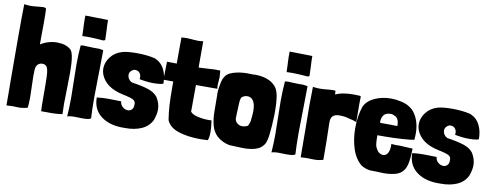

<svg xmlns="http://www.w3.org/2000/svg" viewBox="-63 -1047 3535 1381"><g transform="rotate(10 1705.0 -356.0)"><path d="M183 -465Q207 -481 238.5 -490.5Q270 -500 301 -500Q367 -500 403 -468Q431 -443 431 -303Q431 -262 429 -178Q427 -106 427 -75Q427 -41 429 1Q374 9 321 7H274Q272 -23 272 -109V-159L271 -230Q270 -236 270 -250Q269 -280 264.5 -296Q260 -312 256.5 -316Q253 -320 246 -326Q238 -331 223 -331Q205 -331 191 -318Q177 -305 176 -275Q175 -260 175 -229Q175 -204 177 -156Q179 -106 179 -81Q179 -36 175 -1Q148 6 131.5 7.5Q115 9 95 8Q86 7 66 7Q43 7 21 9V-71L20 -187Q19 -267 19 -476Q19 -667 21 -730Q53 -726 71 -726Q88 -726 104 -728L121 -730Q154 -733 156 -733Q180 -733 181 -724Q183 -696 183 -614L182 -523V-464Q183 -464 182.5 -464.5Q182 -465 183 -465Z M635 -678Q635 -668 637 -642L639 -578Q634 -572 623 -572Q616 -572 604 -573.5Q592 -575 584 -575Q572 -575 546 -577Q536 -578 512 -578Q486 -578 472 -577Q472 -598 470 -632L469 -648Q467 -692 468 -726L634 -723Q634 -696 635 -678ZM636 -351 635 -295Q633 -203 633 -157Q633 -71 637 -6Q632 1 616.5 3.5Q601 6 574 6Q543 6 531 5Q492 3 465 11Q470 -56 470 -124Q470 -166 468 -248Q466 -316 466 -366Q466 -440 472 -509Q486 -511 496 -511Q505 -511 510 -510Q572 -507 607 -508L638 -503Q638 -451 636 -351Z M1034 -332Q987 -332 932 -343Q933 -347 933 -356Q933 -377 920 -391Q907 -405 882 -403Q867 -398 857.5 -386.5Q848 -375 848 -361Q848 -345 857 -331Q866 -317 883 -310H882Q957 -299 1003 -284Q1049 -269 1073 -238Q1100 -194 1100 -150Q1100 -117 1084 -72Q1061 -24 1009.5 -1Q958 22 891 21Q782 25 716.5 -23Q651 -71 651 -160Q691 -165 733 -165L829 -163Q830 -139 848 -123.5Q866 -108 888 -108Q904 -108 916 -120.5Q928 -133 927 -154Q930 -180 911 -190.5Q892 -201 854 -209L839 -212Q798 -221 777 -230Q722 -251 691.5 -290.5Q661 -330 661 -373Q661 -419 692 -459Q723 -499 776 -514Q812 -524 881 -524Q954 -524 1013 -510Q1061 -490 1083.5 -445.5Q1106 -401 1106 -341L1090 -336Q1065 -332 1034 -332Z M1336 -499Q1388 -501 1428 -504L1442 -505Q1449 -506 1456.5 -505.5Q1464 -505 1469 -505H1492Q1496 -465 1496 -459Q1496 -454 1494 -428L1493 -417L1492 -395Q1492 -388 1494 -372H1338Q1338 -213 1337 -177Q1352 -158 1391 -149Q1430 -140 1472 -140L1493 -141V-132L1494 -128V-129Q1500 -87 1500 -54Q1500 -22 1491 4Q1465 6 1438 6Q1347 6 1278.5 -15.5Q1210 -37 1188 -89Q1179 -143 1176 -196.5Q1173 -250 1173 -319V-369Q1160 -368 1149.5 -368.5Q1139 -369 1131 -369H1101L1104 -501Q1131 -500 1175 -500L1176 -691Q1198 -693 1214 -693Q1230 -693 1252 -691L1259 -690Q1283 -688 1296 -688Q1315 -688 1335 -691V-509Z M1725 -518Q1731 -519 1750 -519Q1762 -519 1767 -518Q1802 -516 1833.5 -504.5Q1865 -493 1884 -474Q1913 -451 1922 -402Q1931 -353 1931 -288V-255Q1928 -170 1921 -112Q1914 -54 1897 -34Q1877 -6 1839.5 5Q1802 16 1752 16Q1733 16 1699 14Q1667 12 1650 12Q1597 2 1557 -33Q1526 -63 1514 -108.5Q1502 -154 1502 -211L1501 -325Q1498 -352 1507.5 -403Q1517 -454 1527 -461Q1538 -489 1584.5 -504Q1631 -519 1689 -519Q1694 -518 1725 -518ZM1665 -263 1664 -243Q1664 -218 1662 -188Q1663 -166 1679 -152Q1695 -138 1715 -138Q1735 -138 1755 -147Q1761 -150 1770 -180L1771 -185Q1777 -235 1777 -258Q1777 -282 1773 -301Q1768 -327 1753.5 -342Q1739 -357 1717 -357Q1713 -357 1701 -355Q1676 -347 1672 -333L1668 -317Q1667 -307 1666 -289.5Q1665 -272 1665 -263Z M2127 -678Q2127 -668 2129 -642L2131 -578Q2126 -572 2115 -572Q2108 -572 2096 -573.5Q2084 -575 2076 -575Q2064 -575 2038 -577Q2028 -578 2004 -578Q1978 -578 1964 -577Q1964 -598 1962 -632L1961 -648Q1959 -692 1960 -726L2126 -723Q2126 -696 2127 -678ZM2128 -351 2127 -295Q2125 -203 2125 -157Q2125 -71 2129 -6Q2124 1 2108.5 3.5Q2093 6 2066 6Q2035 6 2023 5Q1984 3 1957 11Q1962 -56 1962 -124Q1962 -166 1960 -248Q1958 -316 1958 -366Q1958 -440 1964 -509Q1978 -511 1988 -511Q1997 -511 2002 -510Q2064 -507 2099 -508L2130 -503Q2130 -451 2128 -351Z M2362 -489Q2404 -502 2471 -502Q2520 -502 2520 -497L2519 -445L2520 -310L2493 -319L2435 -333Q2411 -336 2392 -336Q2361 -336 2345 -321Q2329 -306 2330 -269Q2334 -146 2334 -1Q2308 6 2291 7.5Q2274 9 2248 8Q2238 7 2216 7Q2192 7 2170 9Q2170 -111 2169 -169Q2167 -299 2167 -366Q2167 -415 2169 -505Q2201 -501 2219 -501Q2245 -501 2270 -504Q2294 -507 2317 -507Q2334 -507 2334 -504L2335 -480V-479Q2340 -480 2347.5 -483.5Q2355 -487 2362 -489Z M2703 -141Q2711 -126 2724 -118Q2737 -110 2751 -110Q2772 -110 2785 -132.5Q2798 -155 2796 -199Q2825 -195 2858 -197L2952 -192Q2952 -147 2945.5 -101Q2939 -55 2921 -31Q2901 -3 2863.5 7.5Q2826 18 2776 18Q2757 18 2723 16Q2707 15 2676 15Q2645 11 2614 -7Q2566 -45 2543 -115Q2520 -185 2520 -267Q2520 -353 2544 -425Q2564 -470 2618 -495Q2672 -520 2738 -520Q2774 -520 2808 -512Q2885 -497 2920.5 -439.5Q2956 -382 2956 -302Q2956 -289 2954 -257Q2935 -252 2867 -247.5Q2799 -243 2740 -243H2686V-222Q2687 -189 2689.5 -173.5Q2692 -158 2703 -141ZM2757 -411Q2722 -411 2707 -395Q2692 -379 2689 -350Q2688 -346 2688 -341Q2688 -335 2694 -334Q2700 -333 2724 -334H2768L2798 -333H2811Q2814 -332 2815 -333Q2816 -334 2816 -337V-341Q2816 -362 2808.5 -378Q2801 -394 2788 -401L2784 -402Q2769 -411 2757 -411Z M3338 -332Q3291 -332 3236 -343Q3237 -347 3237 -356Q3237 -377 3224 -391Q3211 -405 3186 -403Q3171 -398 3161.5 -386.5Q3152 -375 3152 -361Q3152 -345 3161 -331Q3170 -317 3187 -310H3186Q3261 -299 3307 -284Q3353 -269 3377 -238Q3404 -194 3404 -150Q3404 -117 3388 -72Q3365 -24 3313.5 -1Q3262 22 3195 21Q3086 25 3020.5 -23Q2955 -71 2955 -160Q2995 -165 3037 -165L3133 -163Q3134 -139 3152 -123.5Q3170 -108 3192 -108Q3208 -108 3220 -120.5Q3232 -133 3231 -154Q3234 -180 3215 -190.5Q3196 -201 3158 -209L3143 -212Q3102 -221 3081 -230Q3026 -251 2995.5 -290.5Q2965 -330 2965 -373Q2965 -419 2996 -459Q3027 -499 3080 -514Q3116 -524 3185 -524Q3258 -524 3317 -510Q3365 -490 3387.5 -445.5Q3410 -401 3410 -341L3394 -336Q3369 -332 3338 -332Z"/></g></svg>

Font: Londrina Solid Black
Style: Regular
Weight: 900
Designer: Marcelo Magalhaes
Foundry: Marcelo Magalhães
Version: Version 1.002